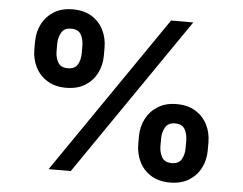

<svg xmlns="http://www.w3.org/2000/svg" viewBox="-53 -803 1112 880"><g transform="rotate(5 503.5 -363.0)"><path d="M247.1 -378.4Q196.3 -378.4 160.4 -400.6Q124.5 -422.9 106 -459.7Q87.4 -496.6 87.4 -541V-576.7Q87.4 -621.1 106.4 -658.2Q125.5 -695.3 161.1 -717.3Q196.8 -739.3 247.1 -739.3Q299.3 -739.3 334.7 -717.3Q370.1 -695.3 388.7 -658.2Q407.2 -621.1 407.2 -576.7V-541Q407.2 -496.1 388.4 -459.2Q369.6 -422.4 334 -400.4Q298.3 -378.4 247.1 -378.4ZM247.1 -468.3Q279.8 -468.3 292.5 -490.2Q305.2 -512.2 305.2 -541V-576.7Q305.2 -605 293 -627.7Q280.8 -650.4 247.1 -650.4Q215.3 -650.4 202.4 -627.2Q189.5 -604 189.5 -576.7V-541Q189.5 -512.2 202.4 -490.2Q215.3 -468.3 247.1 -468.3ZM759.3 12.7Q708 12.7 672.4 -9.3Q636.7 -31.2 618.2 -68.4Q599.6 -105.5 599.6 -149.9V-185.1Q599.6 -230 618.7 -266.8Q637.7 -303.7 673.3 -325.9Q709 -348.1 759.3 -348.1Q811.5 -348.1 846.9 -325.9Q882.3 -303.7 900.9 -266.8Q919.4 -230 919.4 -185.1V-149.9Q919.4 -105 900.6 -68.1Q881.8 -31.2 846.2 -9.3Q810.5 12.7 759.3 12.7ZM759.3 -76.7Q792 -76.7 804.7 -98.9Q817.4 -121.1 817.4 -149.9V-185.1Q817.4 -213.9 805.2 -236.6Q793 -259.3 759.3 -259.3Q727.5 -259.3 714.6 -236.1Q701.7 -212.9 701.7 -185.1V-149.9Q701.7 -121.1 714.6 -98.9Q727.5 -76.7 759.3 -76.7ZM200.2 0 700.2 -727.5H802.2L302.2 0Z"/></g></svg>

Font: Inter 16pt
Style: Bold
Weight: 700
Version: Version 4.001;git-66647c0bb